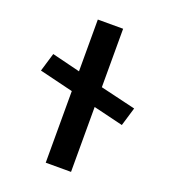

<svg xmlns="http://www.w3.org/2000/svg" viewBox="-153 -972 962 1084"><g transform="rotate(20 328.0 -430.0)"><path d="M578.4 -346.8 611.8 -458.2 399.4 -508.8V-860H247.4V-548.9L77.6 -591L44.2 -479.6L247.4 -430.1V0H399.4V-390Z"/></g></svg>

Font: Stormning
Style: Bold
Weight: 400
Designer: Robert Jablonski, Mew Too
Foundry: Cannot Into Space Fonts
Version: Version 0.90